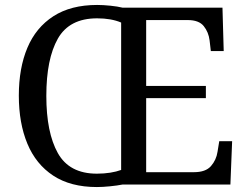

<svg xmlns="http://www.w3.org/2000/svg" viewBox="-20 -745 999 775"><path d="M371 10Q265 10 195 -36Q125 -82 90.5 -165Q56 -248 56 -359Q56 -470 90.5 -552Q125 -634 195.5 -679.5Q266 -725 372 -725Q396 -725 425.5 -722Q455 -719 475 -714H878L883 -539H831L826 -582Q822 -615 802.5 -639.5Q783 -664 738 -664H570V-398H811V-349H570V-50H763Q810 -50 831.5 -74.5Q853 -99 858 -132L865 -175H917L910 0H474Q454 4 424 7Q394 10 371 10ZM371 -44Q400 -44 425 -48Q450 -52 469 -59V-654Q429 -671 372 -671Q260 -671 213.5 -589Q167 -507 167 -358Q167 -210 213.5 -127Q260 -44 371 -44Z"/></svg>

Font: NotoSerif-Regular
Style: Regular
Weight: 400
Designer: Monotype Design Team
Foundry: Monotype Imaging Inc.
Version: Version 2.007; ttfautohint (v1.8) -l 8 -r 50 -G 200 -x 14 -D